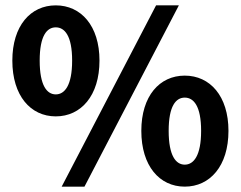

<svg xmlns="http://www.w3.org/2000/svg" viewBox="-20 -684 897 716"><path d="M26 -458C26 -327 94 -250 188 -250C282 -250 351 -327 351 -458C351 -588 282 -664 188 -664C94 -664 26 -588 26 -458ZM562 -664 210 12H295L647 -664ZM249 -458C249 -365 221 -332 188 -332C155 -332 128 -365 128 -458C128 -551 155 -582 188 -582C221 -582 249 -551 249 -458ZM507 -196C507 -65 575 12 669 12C763 12 832 -65 832 -196C832 -326 763 -402 669 -402C575 -402 507 -326 507 -196ZM730 -196C730 -103 702 -70 669 -70C636 -70 609 -103 609 -196C609 -289 636 -320 669 -320C702 -320 730 -289 730 -196Z"/></svg>

Font: Cambridge Sans Bold
Style: Regular
Weight: 700
Version: Version 2.020;PS 002.020;hotconv 1.0.88;makeotf.lib2.5.64775